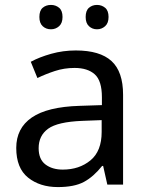

<svg xmlns="http://www.w3.org/2000/svg" viewBox="-20 -750 601 780"><path d="M288 -545Q386 -545 433 -502Q480 -459 480 -365V0H416L399 -76H395Q360 -32 321 -11Q282 10 215 10Q142 10 94 -28.5Q46 -67 46 -149Q46 -229 109 -272.5Q172 -316 303 -320L394 -323V-355Q394 -422 365 -448Q336 -474 283 -474Q241 -474 203 -461.5Q165 -449 132 -433L105 -499Q140 -518 188 -531.5Q236 -545 288 -545ZM393 -262 314 -259Q214 -255 175.5 -227Q137 -199 137 -148Q137 -103 164.5 -82Q192 -61 235 -61Q302 -61 347.5 -98.5Q393 -136 393 -214ZM140 -681Q140 -707 153.5 -718.5Q167 -730 187 -730Q206 -730 220 -718.5Q234 -707 234 -681Q234 -656 220 -643.5Q206 -631 187 -631Q167 -631 153.5 -643.5Q140 -656 140 -681ZM328 -681Q328 -707 341.5 -718.5Q355 -730 374 -730Q393 -730 407 -718.5Q421 -707 421 -681Q421 -656 407 -643.5Q393 -631 374 -631Q355 -631 341.5 -643.5Q328 -656 328 -681Z"/></svg>

Font: Noto Sans
Style: Regular
Weight: 400
Designer: Monotype Design Team
Foundry: Monotype Imaging Inc.
Version: Version 1.902